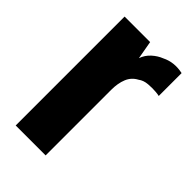

<svg xmlns="http://www.w3.org/2000/svg" viewBox="-162 -558 617 617"><g transform="rotate(45 146.5 -249.5)"><path d="M31 0V-495H147L158 -433Q165 -453 180.5 -467Q196 -481 214 -488Q248 -505 289 -496V-392Q288 -393 273 -394.5Q258 -396 238.5 -394.5Q219 -393 206 -383Q185 -372 176 -350Q167 -328 167 -298V0Z"/></g></svg>

Font: Alumni Sans Thin ExtraBold
Style: Regular
Weight: 800
Version: Version 1.018